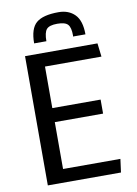

<svg xmlns="http://www.w3.org/2000/svg" viewBox="-100 -1001 760 1065"><g transform="rotate(-10 280.0 -468.0)"><path d="M81 0ZM493 0H81V-728H489L498 -652H180V-418H452V-339H180V-75H503ZM432 -789H362Q363 -791 363 -795Q363 -840 347.5 -857Q332 -874 288 -874Q243 -874 227.5 -856Q212 -838 212 -789H143Q143 -872 180.5 -904Q218 -936 306 -936Q363 -936 397.5 -901Q432 -866 432 -789Z"/></g></svg>

Font: Myanmar Chatu
Style: Regular
Weight: 400
Designer: Danh Hong
Foundry: Google Inc.
Version: Version 2.00 November 20, 2015